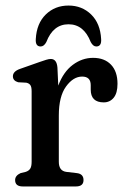

<svg xmlns="http://www.w3.org/2000/svg" viewBox="-20 -672 453 692"><path d="M187 -428.5 190 -363.5Q208.5 -413 242.2 -438.2Q276 -463.5 315.5 -463.5Q356.5 -463.5 380 -439Q403.5 -414.5 403.5 -370Q403.5 -336.5 389.8 -319.8Q376 -303 354 -303Q307 -303 307 -349V-365Q307 -396 276 -396Q244 -396 218 -360.2Q192 -324.5 192 -255.5V-89Q192 -56 219 -52.5L257.5 -48Q281 -45 281 -23Q281 0 253.5 0H62Q34.5 0 34.5 -23Q34.5 -39 54 -48L72.5 -52.5Q83.5 -56 88.8 -64Q94 -72 94 -89V-343.5Q94 -359 89.2 -365.5Q84.5 -372 74.5 -374L45.5 -375.5Q26.5 -381 26.5 -397Q26.5 -414.5 51.5 -423.5L122.5 -448.5Q136.5 -453.5 146.5 -456.5Q156.5 -459.5 163 -459.5Q184.5 -459.5 187 -428.5ZM227 -584.5Q171.5 -584.5 147 -520.5Q138.5 -504.5 126.5 -504.5Q107 -504.5 109 -531.5Q112 -587.5 145 -619.8Q178 -652 227 -652Q275.5 -652 308.5 -619.8Q341.5 -587.5 344.5 -531.5Q346.5 -504.5 327 -504.5Q315.5 -504.5 307 -520.5Q282 -584.5 227 -584.5Z"/></svg>

Font: Fraunces 72pt S100
Style: Regular
Weight: 400
Version: Version 1.000; ttfautohint (v1.8.3)